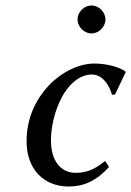

<svg xmlns="http://www.w3.org/2000/svg" viewBox="-20 -671 479 701"><path d="M314 -399C349 -399 375 -371 389 -325L400 -326L439 -408L437 -411C413 -427 369 -439 324 -439C270 -439 208 -410 159 -360C114 -312 77 -244 77 -155C77 -53 140 10 231 10C285 10 331 -10 378 -61L365 -82H362C321 -48 289 -40 256 -40C203 -40 166 -82 166 -159C166 -225 190 -293 215 -332C243 -375 279 -399 314 -399ZM263 -600C263 -573 287 -549 314 -549C341 -549 365 -573 365 -600C365 -627 341 -651 314 -651C287 -651 263 -627 263 -600Z"/></svg>

Font: Libertinus Sans
Style: Italic
Weight: 400
Italic angle: -12°
Designer: Philipp H. Poll, Khaled Hosny
Foundry: Caleb Maclennan
Version: Version 7.050;RELEASE